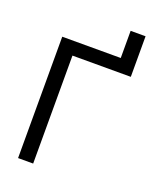

<svg xmlns="http://www.w3.org/2000/svg" viewBox="-157 -958 860 1051"><g transform="rotate(20 273.0 -432.5)"><path d="M78.1 -707H418.9V-865.2H505.9V-628.9H166V0H78.1Z"/></g></svg>

Font: Pretendard
Style: Regular
Weight: 400
Designer: Base glyphs from Inter by Rasmus Andersson; Hangeul glyphs from Noto Sans CJK(Source Han Sans) by Jang Soo-young and Kan
Foundry: Kil Hyung-jin
Version: Version 1.309